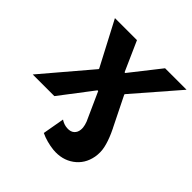

<svg xmlns="http://www.w3.org/2000/svg" viewBox="-228 -666 1019 1019"><g transform="rotate(45 281.5 -157.0)"><path d="M478.8 -72.6Q497 -31.4 504.6 3.3Q512.2 38 506 74.2Q493.8 139.4 443.6 175.4Q393.4 211.4 324 205.2Q299 202.6 272.9 195.6Q246.8 188.6 224.8 178L246.4 55.6Q269.8 71 294.8 72.2Q320.4 73.8 335 60.9Q349.6 48 351.6 26.2Q353.2 10.2 348.5 -7Q343.8 -24.2 333.2 -50.4L465.8 -100.4Q472.6 -86.8 478.8 -72.6ZM191 -267.6V-271.6L60.6 -520H226L300.2 -352.8H305.4L437 -520H598.2L383.2 -271.8L382.6 -267.8L468.6 -94.2L352.4 -3.6L271.4 -183.6H266.2L126 0H-36.4Z"/></g></svg>

Font: Fixel Italic Variable Display Thin
Style: Italic
Weight: 100
Italic angle: -10°
Designer: AlfaBravo + MacPaw
Foundry: Kyrylo Tkachov, Marchela Mozhyna, Serhii Makarenko, Maria Weinstein, Zakhar Kryvoshyya
Version: Version 1.210;Glyphs 3.2 (3217)